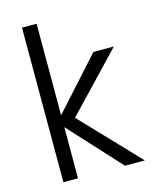

<svg xmlns="http://www.w3.org/2000/svg" viewBox="-112 -814 704 888"><g transform="rotate(-15 240.0 -370.0)"><path d="M80 -740H150V-302L370 -546H468L209 -274L470 0H375L150 -245V0H80Z"/></g></svg>

Font: SVN-Poppins Light
Style: Regular
Weight: 300
Designer: Ninad Kale (Devanagari), Jonny Pinhorn (Latin)
Foundry: Indian Type Foundry
Version: Version 3.002 2017; ttfautohint (v1.8.3)